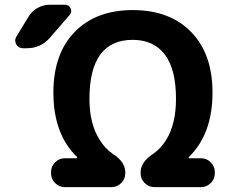

<svg xmlns="http://www.w3.org/2000/svg" viewBox="-20 -806 971 806"><path d="M100.6 -737.3Q114.3 -759.8 138.2 -772.9Q162.1 -786.1 188.5 -786.1H252.9Q269.5 -786.1 276.4 -771Q283.2 -755.9 272.5 -743.2L188.5 -646.5Q150.4 -603.5 92.8 -603.5H76.2Q57.6 -603.5 47.9 -620.1Q43.9 -627.9 43.9 -635.7Q43.9 -644.5 48.8 -652.3ZM718.8 -390.6Q718.8 -515.6 671.9 -577.1Q625 -638.7 537.1 -638.7Q355.5 -638.7 355.5 -390.6Q355.5 -286.1 398.4 -218.8Q421.9 -181.6 452.1 -161.1Q505.9 -127 505.9 -83V-78.1Q505.9 -54.7 488.8 -37.6Q471.7 -20.5 448.2 -20.5H252Q228.5 -20.5 211.4 -37.6Q194.3 -54.7 194.3 -78.1V-84Q194.3 -107.4 211.4 -124.5Q228.5 -141.6 252 -141.6H300.8Q303.7 -141.6 304.2 -143.6Q304.7 -145.5 303.7 -146.5Q204.1 -243.2 204.1 -417Q204.1 -580.1 293.5 -671.9Q382.8 -763.7 537.6 -763.7Q692.4 -763.7 782.2 -671.9Q872.1 -580.1 872.1 -417Q872.1 -243.2 772.5 -146.5Q771.5 -145.5 772 -143.6Q772.5 -141.6 775.4 -141.6H824.2Q847.7 -141.6 864.7 -124.5Q881.8 -107.4 881.8 -84V-78.1Q881.8 -54.7 864.7 -37.6Q847.7 -20.5 824.2 -20.5H627.9Q604.5 -20.5 587.4 -37.6Q570.3 -54.7 570.3 -78.1V-83Q570.3 -126 624 -161.1Q654.3 -181.6 677.7 -218.8Q718.8 -286.1 718.8 -390.6Z"/></svg>

Font: Gen Jyuu Gothic Bold
Style: Bold
Weight: 700
Designer: [Source Han Sans]
Ryoko NISHIZUKA  (kana & ideographs); Paul D. Hunt (Latin, Greek & Cyrillic); Wenlong ZHANG  (bopomofo
Version: Version 1.002.20150607